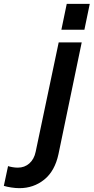

<svg xmlns="http://www.w3.org/2000/svg" viewBox="-186 -761 488 1001"><path d="M134 -606 162 -741H282L254 -606ZM-85 220Q-104 220 -127 216.5Q-150 213 -166 208L-144 105Q-135 108 -121 110.5Q-107 113 -93 113Q-58 113 -33 91Q-8 69 0 30L120 -540H240L119 42Q100 131 44.5 175.5Q-11 220 -85 220Z"/></svg>

Font: Plus Jakarta Display Medium
Style: Italic
Weight: 500
Italic angle: -12°
Designer: Gumpita Rahayu
Foundry: Tokotype Studio
Version: Version 1.000